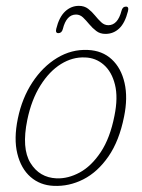

<svg xmlns="http://www.w3.org/2000/svg" viewBox="-20 -612 472 640"><path d="M272.5 -445.5Q321 -443.5 352.5 -414.2Q384 -385 395.2 -335.5Q406.5 -286 393.5 -223Q377.5 -142.5 341.5 -90.5Q305.5 -38.5 257.8 -14.2Q210 10 158.5 7.5Q113.5 5.5 81.8 -22.2Q50 -50 37.8 -99.8Q25.5 -149.5 39.5 -217Q53.5 -285 88 -337.5Q122.5 -390 170.5 -419Q218.5 -448 272.5 -445.5ZM168.5 -17.5Q207 -16 246 -37.2Q285 -58.5 316 -105.2Q347 -152 361.5 -226Q374 -287 363.2 -330Q352.5 -373 325.8 -396.2Q299 -419.5 263.5 -420.5Q222 -422.5 183.2 -398.5Q144.5 -374.5 114.8 -327.2Q85 -280 71 -212.5Q51.5 -117.5 81.5 -68.8Q111.5 -20 168.5 -17.5ZM331.5 -499Q313.5 -499 300.8 -508.8Q288 -518.5 277.5 -531.2Q267 -544 256.8 -553.8Q246.5 -563.5 233.5 -563.5Q201.5 -563.5 189.5 -515.5Q186 -501.5 174.5 -501.5Q164 -501.5 167.5 -516Q177 -555 197 -573.8Q217 -592.5 243 -592.5Q261 -592.5 273.8 -582.8Q286.5 -573 296.8 -560.2Q307 -547.5 317.5 -537.8Q328 -528 341 -528Q372.5 -528 385 -576Q388.5 -590 400 -590Q410.5 -590 406.5 -574.5Q396.5 -535 377.2 -517Q358 -499 331.5 -499Z"/></svg>

Font: Fraunces 72pt S100 Thin
Style: Italic
Weight: 100
Italic angle: -16°
Version: Version 1.000; ttfautohint (v1.8.3)